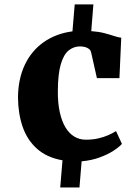

<svg xmlns="http://www.w3.org/2000/svg" viewBox="-20 -702 608 848"><path d="M59.5 -271.5Q60 -353 89.5 -415.5Q119 -478 173.2 -516Q227.5 -554 300 -563.5L310 -682.5H392.5L383 -564.5Q417 -562 441.5 -555.5Q466 -549 483.8 -543Q501.5 -537 515.5 -535.5L507.5 -357H408L382.5 -470.5Q380.5 -480 372.8 -486Q365 -492 354.8 -494.5Q344.5 -497 333 -497Q305 -497 283 -479Q261 -461 248.5 -418.2Q236 -375.5 235.5 -301Q235 -247 244 -206.5Q253 -166 269.2 -139.2Q285.5 -112.5 308.2 -98.8Q331 -85 359 -85Q388.5 -85 413 -90.5Q437.5 -96 457.5 -104.8Q477.5 -113.5 492.5 -123L518.5 -66.5Q507.5 -53.5 482 -36.8Q456.5 -20 420.5 -6.8Q384.5 6.5 340.5 10.5L331 126H246L256 6Q187.5 -6 144 -44.5Q100.5 -83 80.2 -141.5Q60 -200 59.5 -271.5Z"/></svg>

Font: Merriweather 28pt Black
Style: Regular
Weight: 900
Version: Version 2.100